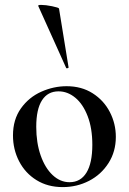

<svg xmlns="http://www.w3.org/2000/svg" viewBox="-20 -751 526 784"><path d="M33 -198Q33 -263 65.5 -308.5Q98 -354 148.5 -376.5Q199 -399 252 -399Q313 -399 358.5 -370Q404 -341 428.5 -293.5Q453 -246 453 -192Q453 -132 423 -85Q393 -38 343.5 -12.5Q294 13 236 13Q175 13 129 -15.5Q83 -44 58 -92.5Q33 -141 33 -198ZM357 -160Q357 -227 338 -276.5Q319 -326 287.5 -352Q256 -378 219 -378Q175 -378 151.5 -341.5Q128 -305 128 -233Q128 -168 146 -116.5Q164 -65 195 -36Q226 -7 264 -7Q309 -7 333 -46Q357 -85 357 -160ZM148 -731Q166 -731 193 -725.5Q220 -720 221 -716L260 -476Q261 -474 256 -472.5Q251 -471 250 -474L136 -727Q135 -731 148 -731Z"/></svg>

Font: Cormorant Garamond SemiBold
Style: Regular
Weight: 600
Designer: Christian Thalmann (Catharsis Fonts)
Version: Version 3.000